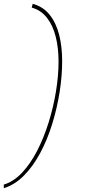

<svg xmlns="http://www.w3.org/2000/svg" viewBox="-65 -770 456 1010"><path d="M262 -449Q262 -370 248.5 -285Q235 -200 209.5 -117.5Q184 -35 146.5 35Q109 105 61 153.5Q13 202 -45 220V201Q6 186 50.5 139Q95 92 130.5 23Q166 -46 191 -126.5Q216 -207 229.5 -289.5Q243 -372 243 -446Q243 -518 228 -577.5Q213 -637 181.5 -677Q150 -717 102 -730L107 -750Q162 -735 196 -692.5Q230 -650 246 -587.5Q262 -525 262 -449Z"/></svg>

Font: Georama Extended Thin
Style: Italic
Weight: 100
Width: 7
Italic angle: -9°
Designer: Jean-Baptiste Levee
Foundry: Production Type
Version: Version 1.000